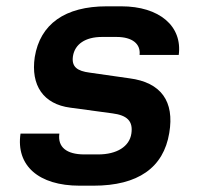

<svg xmlns="http://www.w3.org/2000/svg" viewBox="-20 -579 640 608"><path d="M232 9H276C417 9 498 -48 516 -158C533 -258 490 -318 390 -331L264 -349C225 -354 206 -367 211 -401C217 -439 250 -462 303 -462H349C399 -462 426 -440 422 -405H546C558 -496 485 -559 364 -559H318C186 -559 107 -503 90 -398C77 -309 117 -249 203 -238L336 -220C382 -214 402 -196 396 -156C390 -115 350 -90 291 -90H247C191 -90 162 -113 168 -156H45C30 -55 102 9 232 9Z"/></svg>

Font: JetBrains Mono
Style: Bold Italic
Weight: 558
Italic angle: -9°
Monospace: yes
Designer: Philipp Nurullin, Konstantin Bulenkov
Foundry: JetBrains
Version: Version 2.305